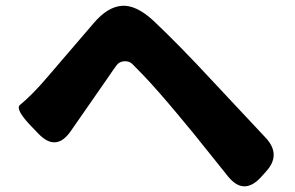

<svg xmlns="http://www.w3.org/2000/svg" viewBox="-20 -698 1040 677"><path d="M899 -72Q839 -8 784 -76L662 -228Q636 -260 609 -292Q534 -382 487 -431Q458 -461 447 -472Q436 -483 418.5 -482Q401 -481 391.5 -468.5Q382 -456 359 -422L229 -235Q178 -162 116 -226L92 -251Q32 -313 50.5 -328Q69 -343 93 -367Q121 -395 147 -426L310 -616Q359 -674 410 -677.5Q461 -681 522 -624Q613 -538 725 -417L917 -212Q973 -152 917 -92Z"/></svg>

Font: Resource Han Rounded JP Heavy
Style: Regular
Weight: 900
Designer: Cyano Hao (round all glyphs); Ryoko NISHIZUKA 西塚涼子 (kana, bopomofo & ideographs); Paul D. Hunt (Latin, Greek & Cyrillic)
Foundry: Cyano Hao
Version: 0.990